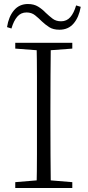

<svg xmlns="http://www.w3.org/2000/svg" viewBox="-20 -936 436 956"><path d="M15 -801Q23 -853 49.5 -884.5Q76 -916 119 -916Q149 -916 170 -903Q191 -890 207 -873Q225 -856 242 -843Q259 -830 284 -830Q312 -830 330 -850.5Q348 -871 359 -909L382 -902Q373 -850 346.5 -819Q320 -788 276 -788Q245 -788 225.5 -800.5Q206 -813 189 -829Q172 -846 154.5 -860Q137 -874 112 -874Q84 -874 66 -853Q48 -832 37 -794ZM56 0V-29L188 -40H207L340 -29V0ZM162 0Q164 -83 164 -166Q164 -249 164 -333V-390Q164 -474 164 -557.5Q164 -641 162 -723H233Q232 -641 231.5 -557.5Q231 -474 231 -390V-333Q231 -249 231.5 -166Q232 -83 233 0ZM56 -694V-723H340V-694L207 -684H188Z"/></svg>

Font: Early Summer Mincho VF
Style: Regular
Weight: 250
Designer: GuiWonder
Version: Version 1.002